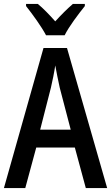

<svg xmlns="http://www.w3.org/2000/svg" viewBox="-20 -960 567 980"><path d="M215 -780H310C332 -825 381 -889 413 -929V-940H352C320 -912 296 -888 262 -851C232 -885 200 -918 173 -940H113V-929C147 -886 192 -824 215 -780ZM418 0H527L322 -715H202L0 0H109L165 -207H362ZM285 -512 341 -298H185L240 -513C248 -548 257 -591 262 -626C267 -595 278 -546 285 -512Z"/></svg>

Font: Noto Sans Thai Looped Condensed Medium
Style: Regular
Weight: 500
Width: 3
Designer: Sasikarn Vongin, Ben Mitchell
Foundry: The Fontpad Ltd
Version: Version 1.001